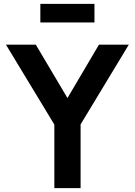

<svg xmlns="http://www.w3.org/2000/svg" viewBox="-20 -977 700 997"><path d="M262.2 -330.2 11 -745H166L358 -421.2H302.8L493.8 -745H648.8L398.5 -331V0H262.2ZM189.5 -957H470.5V-860.2H189.5Z"/></svg>

Font: Trafiko Sans Variable
Style: Regular
Weight: 400
Designer: Gumpita Rahayu / Trafiko
Foundry: Tokotype / Trafiko
Version: Version 0.001;FEAKit 1.0